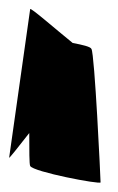

<svg xmlns="http://www.w3.org/2000/svg" viewBox="-29 -721 258 420"><path d="M-9 -376C-9 -374 10 -398 35 -430C35 -391 35 -362 37 -358C43 -345 191 -317 191 -322C191 -330 178 -604 171 -614C169 -619 151 -623 130 -627C94 -656 37 -706 37 -701Z"/></svg>

Font: Ampere
Style: SuCnd
Weight: 400
Version: Version 1